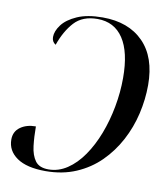

<svg xmlns="http://www.w3.org/2000/svg" viewBox="-82 -794 766 875"><g transform="rotate(10 300.5 -356.5)"><path d="M323 -724Q443 -724 511.5 -654.5Q580 -585 580 -456Q580 -390 564.5 -323Q549 -256 517 -196Q485 -136 438 -89.5Q391 -43 328 -16Q265 11 187 11Q100 11 54.5 -20.5Q9 -52 9 -104Q9 -141 37.5 -161.5Q66 -182 109 -182Q109 -134 114 -92Q119 -50 137.5 -24.5Q156 1 199 1Q245 1 285.5 -26Q326 -53 358.5 -100Q391 -147 414 -207Q437 -267 449.5 -334.5Q462 -402 462 -468Q462 -588 420.5 -650.5Q379 -713 301 -713Q232 -713 194 -671.5Q156 -630 133 -564Q115 -575 115 -597Q115 -624 137 -653.5Q159 -683 205.5 -703.5Q252 -724 323 -724Z"/></g></svg>

Font: Noto Serif Display SemiCondensed Medium
Style: Italic
Weight: 500
Width: 4
Italic angle: -12°
Designer: Monotype Design Team
Foundry: Monotype Imaging Inc.
Version: Version 2.009